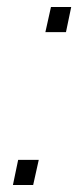

<svg xmlns="http://www.w3.org/2000/svg" viewBox="-20 -530 227 550"><path d="M110 -438 126 -510H184L169 -438ZM17 0 32 -72H91L75 0Z"/></svg>

Font: Saira Thin ExtraLight
Style: Italic
Weight: 250
Italic angle: -12°
Version: Version 1.101